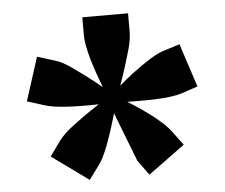

<svg xmlns="http://www.w3.org/2000/svg" viewBox="-44 -897 755 645"><g transform="rotate(-5 333.5 -574.0)"><path d="M109.4 -390.1 145 -439.5Q162.6 -462.9 189 -482.9L227.1 -511.2Q254.4 -530.8 285.6 -550.8Q154.8 -547.4 105 -563L45.9 -581.5L92.8 -728L152.8 -709.5Q177.7 -701.7 206.5 -681.2L247.1 -651.9Q274.9 -631.3 304.2 -606.9Q255.9 -732.9 255.9 -785.6V-846.7H410.2V-785.6Q410.2 -757.8 400.4 -724.1L386.2 -676.3Q376 -642.6 362.8 -606.9Q391.6 -631.3 411.1 -646L444.3 -669.9Q490.7 -702.1 514.6 -709.5L573.2 -728L621.1 -581.5L562.5 -562Q513.7 -547.4 381.8 -550.8Q488.8 -483.4 522 -439L558.1 -390.6L434.6 -300.3L397.9 -351.1L334 -516.1Q296.4 -385.3 269.5 -349.6L233.4 -300.3Z"/></g></svg>

Font: Plaster
Style: Regular
Weight: 400
Designer: Eben Sorkin
Foundry: Eben Sorkin
Version: Version 1.007